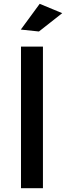

<svg xmlns="http://www.w3.org/2000/svg" viewBox="-20 -986 346 1006"><path d="M90 -742H205V0H90ZM188 -966 306 -917 184 -821 89 -831Z"/></svg>

Font: Alexandria
Style: Regular
Weight: 400
Designer: Mohamed Gaber
Foundry: Kief Type Foundry
Version: Version 5.100